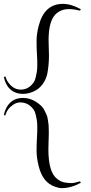

<svg xmlns="http://www.w3.org/2000/svg" viewBox="-20 -816 472 992"><path d="M398 -768 393 -761Q362 -769 337 -769Q293 -769 266 -741Q231 -705 231 -608L233 -529Q233 -482 225 -438Q219 -407 200.5 -381.5Q182 -356 154 -343.5Q126 -331 99 -331Q52 -331 24 -364Q7 -385 0 -418L8 -421Q14 -399 29 -382Q54 -353 87 -353Q129 -353 155 -392Q161 -401 164.5 -416.5Q168 -432 170 -443Q172 -454 172.5 -473.5Q173 -493 172.5 -503Q172 -513 171 -534.5Q170 -556 169.5 -565.5Q169 -575 169 -608Q169 -641 180 -683Q209 -796 305 -796Q348 -796 398 -768ZM393 121 398 128Q347 156 300 156Q284 156 265 149Q201 128 180 43Q169 -1 169 -36Q169 -71 171 -105Q172 -126 172.5 -136.5Q173 -147 172.5 -166.5Q172 -186 170 -197Q168 -208 164.5 -223.5Q161 -239 154.5 -248.5Q148 -258 138.5 -267Q129 -276 115 -281.5Q101 -287 84 -287Q67 -287 48 -275Q17 -254 7 -219L0 -222Q7 -255 24 -276Q51 -310 99 -310Q151 -310 196 -266Q204 -258 210.5 -244Q217 -230 221 -222Q225 -214 227.5 -196Q230 -178 231 -171.5Q232 -165 232 -144Q232 -123 232 -119Q232 -115 231 -86.5Q230 -58 230 -44Q230 75 276 109Q294 123 313 126.5Q332 130 348 130Q364 130 393 121Z"/></svg>

Font: Cinzel Decorative
Style: Regular
Weight: 400
Designer: Natanael Gama
Version: Version 1.002;PS 001.002;hotconv 1.0.56;makeotf.lib2.0.21325